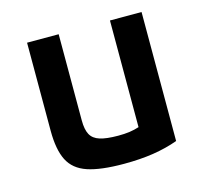

<svg xmlns="http://www.w3.org/2000/svg" viewBox="-83 -613 766 716"><g transform="rotate(-15 300.0 -255.0)"><path d="M312 10Q222 10 171.5 -7Q121 -24 100 -65.5Q79 -107 79 -180V-520H201V-187Q201 -152 211.5 -132.5Q222 -113 247.5 -105Q273 -97 318 -97Q342 -97 361 -99.5Q380 -102 403.5 -109.5Q427 -117 462 -131L399 -54V-520H521V-22Q477 -6 426 2Q375 10 312 10Z"/></g></svg>

Font: M PLUS Code Latin Expanded SemiBold
Style: Regular
Weight: 600
Width: 7
Designer: Coji Morishita
Foundry: UNDERFOREST DESIGN
Version: Version 1.002; ttfautohint (v1.8.3)